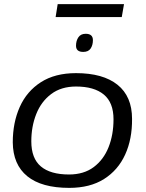

<svg xmlns="http://www.w3.org/2000/svg" viewBox="-20 -902 711 932"><path d="M316 10Q182 10 112.5 -46.5Q43 -103 42 -211Q42 -307 76 -383Q110 -459 178.5 -503Q247 -547 349 -547Q480 -547 550.5 -490.5Q621 -434 621 -325Q622 -227 587.5 -151.5Q553 -76 485 -33Q417 10 316 10ZM315 -55Q387 -55 435 -91Q483 -127 507 -187.5Q531 -248 531 -323Q531 -404 484 -443Q437 -482 349 -482Q277 -482 228.5 -445.5Q180 -409 156 -348.5Q132 -288 132 -216Q132 -133 178.5 -94Q225 -55 315 -55ZM384 -650Q349 -650 349 -680Q349 -704 360.5 -721Q372 -738 396 -738Q431 -738 431 -707Q431 -683 420 -666.5Q409 -650 384 -650ZM250 -819 260 -882H582L571 -819Z"/></svg>

Font: Georama Extended
Style: Italic
Weight: 400
Width: 7
Italic angle: -9°
Designer: Jean-Baptiste Levee
Foundry: Production Type
Version: Version 1.000